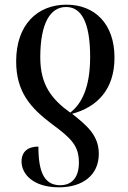

<svg xmlns="http://www.w3.org/2000/svg" viewBox="-20 -566 548 820"><path d="M264 -546C140 -546 49 -461 49 -304C49 -174 110 -105 202 -36C285 25 317 57 317 128C317 192 287 225 237 225C169 225 144 169 144 60C100 60 72 81 72 124C72 176 120 234 232 234C333 234 402 182 402 91C402 10 348 -32 288 -80C392 -108 469 -181 469 -320C469 -465 384 -546 264 -546ZM263 -536C325 -536 365 -475 365 -323C365 -191 328 -122 280 -85C201 -142 152 -203 152 -321C152 -467 195 -537 263 -536Z"/></svg>

Font: Noto Serif Display Condensed Medium
Style: Regular
Weight: 500
Width: 3
Designer: Monotype Design Team
Foundry: Monotype Imaging Inc.
Version: Version 2.009